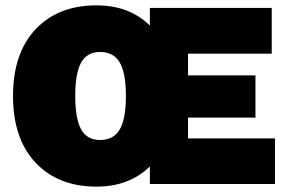

<svg xmlns="http://www.w3.org/2000/svg" viewBox="-20 -690 1067 720"><path d="M685.1 -170.9H1011.2V0H542V-65.9Q464.8 9.8 341.8 9.8Q197.8 9.8 113.3 -80.1Q28.8 -169.9 28.8 -330.1Q28.8 -490.2 113.3 -580.1Q197.8 -669.9 341.8 -669.9Q464.8 -669.9 542 -594.2V-660.2H999V-488.8H685.1V-407.2H938V-249H685.1ZM355 -165Q405.8 -165 429 -204.3Q452.1 -243.7 452.1 -330.1Q452.1 -416.5 429 -455.8Q405.8 -495.1 355 -495.1Q306.6 -495.1 284.4 -455.6Q262.2 -416 262.2 -330.1Q262.2 -244.1 284.4 -204.6Q306.6 -165 355 -165Z"/></svg>

Font: Work Sans Black
Style: Regular
Weight: 900
Designer: Wei Huang
Foundry: Wei Huang
Version: Version 2.012